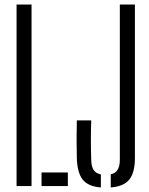

<svg xmlns="http://www.w3.org/2000/svg" viewBox="-20 -820 658 846"><path d="M53 0V-800H119V0ZM163 0V-60H279V0ZM468 6V-52Q508 -60 508 -115V-800H574.5V-125Q574.5 -60 550 -29.2Q525.5 1.5 468 6ZM424.5 6Q367.5 1.5 343.8 -29.5Q320 -60.5 318.5 -125Q316.5 -207 318.5 -289.5H382Q380.5 -248 380.5 -202Q380.5 -156 382 -115Q382.5 -87 392.2 -71.5Q402 -56 424.5 -51.5Z"/></svg>

Font: Big Shoulders Stencil Display
Style: Regular
Weight: 400
Designer: Patric King
Foundry: XO Type Co
Version: Version 1.000